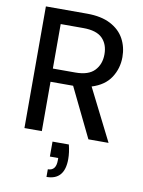

<svg xmlns="http://www.w3.org/2000/svg" viewBox="-101 -769 808 1088"><g transform="rotate(10 303.0 -224.5)"><path d="M73 0V-700H310Q392 -700 445.5 -672Q499 -644 524.5 -597Q550 -550 550 -492Q550 -427 515.5 -374Q481 -321 407 -298L557 0H441L303 -284H173V0ZM173 -360H303Q378 -360 412.5 -396.5Q447 -433 447 -490Q447 -548 413 -582Q379 -616 303 -616H173ZM244 251V207Q291 207 291 148V134H243V48H337Q348 92 348 130Q348 251 244 251Z"/></g></svg>

Font: DM Sans Medium
Style: Regular
Weight: 500
Designer: Colophon Foundry, Jonny Pinhorn
Foundry: Colophon Foundry
Version: Version 4.004; ttfautohint (v1.8.4.7-5d5b)